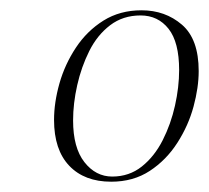

<svg xmlns="http://www.w3.org/2000/svg" viewBox="-20 -740 406 373"><path d="M196 -387Q144 -387 114.5 -418Q85 -449 85 -507Q85 -541 95.5 -578Q106 -615 127.5 -647.5Q149 -680 181 -700Q213 -720 255 -720Q301 -720 333.5 -692Q366 -664 366 -602Q366 -570 356 -533Q346 -496 324.5 -462.5Q303 -429 271 -408Q239 -387 196 -387ZM198 -397Q231 -397 255.5 -416.5Q280 -436 296 -467.5Q312 -499 320 -535Q328 -571 328 -604Q328 -658 307.5 -684Q287 -710 253 -710Q219 -710 194 -691Q169 -672 153.5 -641Q138 -610 130 -574.5Q122 -539 122 -506Q122 -453 144 -425Q166 -397 198 -397Z"/></svg>

Font: Noto Serif Display SemiCondensed ExtraLight
Style: Italic
Weight: 200
Width: 4
Italic angle: -12°
Designer: Monotype Design Team
Foundry: Monotype Imaging Inc.
Version: Version 2.009